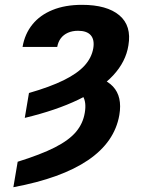

<svg xmlns="http://www.w3.org/2000/svg" viewBox="-20 -573 610 806"><path d="M84 -78.1 101.6 -182.6Q189.9 -208 247.1 -236.1Q304.2 -264.2 334.5 -297.1Q364.7 -330.1 371.6 -370.6Q377.4 -406.2 361.1 -425Q344.7 -443.8 307.6 -443.8Q283.7 -443.8 265.1 -435.5Q246.6 -427.2 235.4 -412.4Q224.1 -397.5 220.2 -376H74.7Q84 -430.7 116 -470.2Q147.9 -509.8 200.7 -531.2Q253.4 -552.7 324.2 -552.7Q428.7 -552.7 481 -508.8Q533.2 -464.8 519 -382.3Q508.3 -314 455.3 -256.8Q402.3 -199.7 309.3 -154.8Q216.3 -109.9 84 -78.1ZM283.7 -196.3 326.7 -257.3Q414.1 -252.4 454.1 -210Q494.1 -167.5 481 -90.3Q461.4 23.4 349.6 99.4Q237.8 175.3 36.1 212.9L54.2 106Q151.4 75.7 210.4 45.7Q269.5 15.6 299.1 -19.5Q328.6 -54.7 335.9 -99.6Q343.3 -142.6 328.6 -168.2Q314 -193.8 283.7 -196.3Z"/></svg>

Font: Inter 17pt
Style: Bold Italic
Weight: 700
Italic angle: -9.3988°
Version: Version 4.001;git-66647c0bb